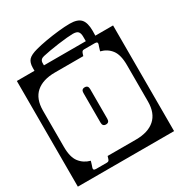

<svg xmlns="http://www.w3.org/2000/svg" viewBox="-195 -845 921 985"><g transform="rotate(-30 265.0 -352.5)"><path d="M445.5 -635Q445.5 -620.5 445 -606H550V20H-20V-606H84.5Q84.5 -614.5 84.5 -623Q84.5 -654 98.8 -669.8Q113 -685.5 152.5 -696Q178 -703 216.2 -709.8Q254.5 -716.5 293.8 -720.8Q333 -725 361.5 -725Q407.5 -725 426.5 -704Q445.5 -683 445.5 -635ZM140.5 -620V-606H388.5V-633Q388.5 -652.5 380.5 -662.2Q372.5 -672 348.5 -672Q336 -672 312.2 -669.8Q288.5 -667.5 260.8 -663.8Q233 -660 207.2 -655.5Q181.5 -651 164.5 -647Q140.5 -641.5 140.5 -620ZM171 -546Q99 -546 59.5 -511.5Q20 -477 20 -407V-192Q20 -131.5 43 -101.8Q66 -72 104 -62Q104 -62 101.8 -54.2Q99.5 -46.5 96.8 -38Q94 -29.5 93 -27Q88 -12 107 -12H170Q178.5 -12 181.8 -15.8Q185 -19.5 187 -27L191 -40H359Q431 -40 470.5 -74.8Q510 -109.5 510 -179V-394Q510 -455 487.2 -484.8Q464.5 -514.5 426 -524Q426 -524 428.2 -531.8Q430.5 -539.5 433.2 -548Q436 -556.5 437 -559Q442 -574 423 -574H360Q352 -574 348.8 -570.2Q345.5 -566.5 343 -559L339 -546ZM285 -206Q285 -184 265 -184Q245 -184 245 -206V-382Q245 -404 265 -404Q285 -404 285 -382Z"/></g></svg>

Font: Honk Rounded
Style: Regular
Weight: 400
Designer: Noopur Datye & Yesha Goshar
Foundry: Ek Type
Version: Version 1.000